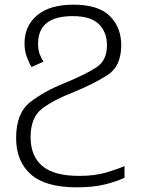

<svg xmlns="http://www.w3.org/2000/svg" viewBox="-20 -563 640 822"><path d="M513 198V148Q481 162 433 176Q385 190 319 190Q211 190 161 147.5Q111 105 111 24Q111 -61 161 -98.5Q211 -136 294 -168Q384 -205 441.5 -242.5Q499 -280 499 -370Q499 -446 450 -494.5Q401 -543 295 -543Q193 -543 139 -497.5Q85 -452 85 -378Q85 -347 94 -321.5Q103 -296 115 -276L166 -299Q158 -312 150.5 -330Q143 -348 143 -376Q143 -494 291 -494Q369 -494 403.5 -459.5Q438 -425 438 -369Q438 -305 394 -275.5Q350 -246 256 -207Q170 -173 109.5 -126Q49 -79 49 28Q49 127 111.5 183Q174 239 309 239Q380 239 431 226Q482 213 513 198Z"/></svg>

Font: Noto Sans Mono UI Light
Style: Regular
Weight: 300
Designer: Monotype Design team
Foundry: Monotype Imaging Inc.
Version: 1.000